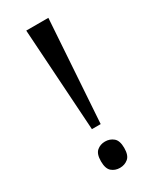

<svg xmlns="http://www.w3.org/2000/svg" viewBox="-187 -771 684 835"><g transform="rotate(-30 155.5 -353.5)"><path d="M133 -200 100 -714H211L177 -200ZM155 7Q131 7 114 -7.5Q97 -22 97 -59Q97 -96 114 -110.5Q131 -125 155 -125Q179 -125 196.5 -110.5Q214 -96 214 -59Q214 -22 196.5 -7.5Q179 7 155 7Z"/></g></svg>

Font: Noto Serif Khmer SemiCondensed
Style: Regular
Weight: 400
Width: 4
Designer: Danh Hong and the Monotype Design Team
Foundry: Monotype Imaging Inc.
Version: Version 2.004; ttfautohint (v1.8.4.7-5d5b)